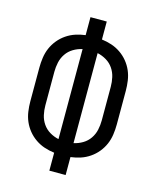

<svg xmlns="http://www.w3.org/2000/svg" viewBox="-111 -812 722 888"><g transform="rotate(15 250.0 -367.5)"><path d="M211 0V-86Q187 -89 164 -96.5Q141 -104 120.5 -118Q100 -132 84.5 -151Q69 -170 59.5 -192Q50 -214 46.5 -238.5Q43 -263 43 -287V-448Q43 -472 46.5 -496.5Q50 -521 59.5 -543Q69 -565 84.5 -584Q100 -603 120.5 -617Q141 -631 164 -638.5Q187 -646 211 -649V-735H289V-649Q313 -646 336 -638.5Q359 -631 379.5 -617Q400 -603 415.5 -584Q431 -565 440.5 -543Q450 -521 453.5 -496.5Q457 -472 457 -448V-287Q457 -263 453.5 -238.5Q450 -214 440.5 -192Q431 -170 415.5 -151Q400 -132 379.5 -118Q359 -104 336 -96.5Q313 -89 289 -86V0ZM214 -152V-583Q191 -578 171 -566Q151 -554 138 -535Q125 -516 120 -493.5Q115 -471 115 -448V-287Q115 -264 120 -241.5Q125 -219 138 -200Q151 -181 171 -169Q191 -157 214 -152ZM286 -152Q309 -157 329 -169Q349 -181 362 -200Q375 -219 380 -241.5Q385 -264 385 -287V-448Q385 -471 380 -493.5Q375 -516 362 -535Q349 -554 329 -566Q309 -578 286 -583Z"/></g></svg>

Font: Iosevka Custom
Style: Regular
Weight: 400
Monospace: yes
Designer: Belleve Invis
Foundry: Belleve Invis
Version: Version 32.5.0; ttfautohint (v1.8.4)